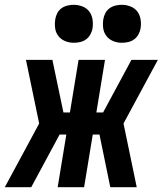

<svg xmlns="http://www.w3.org/2000/svg" viewBox="-51 -779 677 799"><path d="M-31 0 112 -265 57 -530H167L213 -311H240L276 -530H386L350 -311H378L496 -530H606L463 -265L518 0H408L363 -219H335L299 0H189L225 -219H197L79 0ZM456 -601Q437 -601 420 -608Q403 -615 392 -629Q381 -643 378.5 -661.5Q376 -680 379 -699Q381 -712 387.5 -724.5Q394 -737 405.5 -745Q417 -753 430 -756Q443 -759 456 -759Q475 -759 492.5 -752Q510 -745 520.5 -731Q531 -717 534 -698.5Q537 -680 534 -661Q532 -648 525 -635.5Q518 -623 507 -615Q496 -607 482.5 -604Q469 -601 456 -601ZM256 -601Q237 -601 220 -608Q203 -615 192 -629Q181 -643 178.5 -661.5Q176 -680 179 -699Q181 -712 187.5 -724.5Q194 -737 205.5 -745Q217 -753 230 -756Q243 -759 256 -759Q275 -759 292.5 -752Q310 -745 320.5 -731Q331 -717 334 -698.5Q337 -680 334 -661Q332 -648 325 -635.5Q318 -623 307 -615Q296 -607 282.5 -604Q269 -601 256 -601Z"/></svg>

Font: Iosevka Curly Extended Oblique
Style: Bold
Weight: 700
Width: 7
Italic angle: -9°
Monospace: yes
Designer: Belleve Invis
Foundry: Belleve Invis
Version: Version 11.1.0; ttfautohint (v1.8.3)